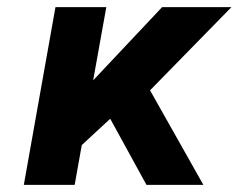

<svg xmlns="http://www.w3.org/2000/svg" viewBox="-20 -520 671 540"><path d="M136 -500H279L242 -294L436 -500H631L402 -266L552 0H392L290 -186L210 -112L190 0H47Z"/></svg>

Font: Overused Grotesk
Style: Bold Italic
Weight: 700
Italic angle: -10°
Version: Version 0.003